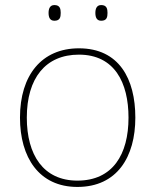

<svg xmlns="http://www.w3.org/2000/svg" viewBox="-20 -822 615 759"><path d="M172 -771C172 -754 177 -740 195 -740C217 -740 220 -754 220 -771C220 -787 217 -802 195 -802C177 -802 172 -787 172 -771ZM357 -771C357 -754 362 -740 380 -740C402 -740 405 -754 405 -771C405 -787 402 -802 380 -802C362 -802 357 -787 357 -771ZM515 -357C515 -510 451 -631 292 -631C145 -631 59 -525 59 -357C59 -200 134 -83 286 -83C443 -83 515 -202 515 -357ZM86 -357C86 -513 160 -606 292 -606C433 -606 488 -495 488 -357C488 -212 426 -108 286 -108C151 -108 86 -210 86 -357Z"/></svg>

Font: Noto Sans Telugu UI Thin
Style: Regular
Weight: 100
Designer: Jelle Bosma - Monotype Design Team
Foundry: Monotype Imaging Inc.
Version: Version 2.005